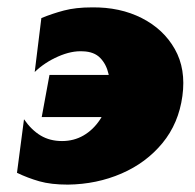

<svg xmlns="http://www.w3.org/2000/svg" viewBox="-20 -490 528 520"><path d="M114 -287 93 -173H381L401 -287ZM275 -231Q269 -193 250.5 -165.5Q232 -138 206 -123Q180 -108 148 -108Q115 -108 90 -123Q65 -138 45 -167L26 -22Q55 -8 86.5 1Q118 10 164 10Q242 9 309 -20Q376 -49 420 -102.5Q464 -156 474 -230Q484 -303 453.5 -357Q423 -411 364 -441Q305 -471 229 -470Q185 -470 153 -461.5Q121 -453 92 -441L74 -295Q101 -321 137.5 -337Q174 -353 205 -351Q235 -350 251.5 -333Q268 -316 274 -289.5Q280 -263 275 -231Z"/></svg>

Font: Jost Black
Style: Italic
Weight: 900
Italic angle: -5°
Version: Version 3.710